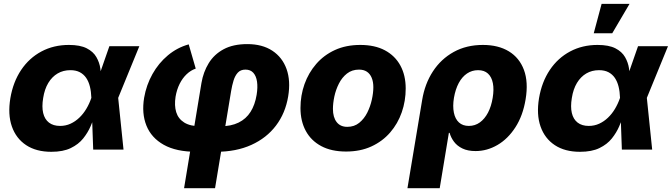

<svg xmlns="http://www.w3.org/2000/svg" viewBox="-20 -790 3548 1014"><path d="M251 11.7Q171.4 11.7 118.2 -23.4Q64.9 -58.6 42.7 -122.1Q20.5 -185.5 34.7 -271.5Q49.3 -357.4 91.8 -420.7Q134.3 -483.9 199 -518.3Q263.7 -552.7 343.8 -552.7Q403.3 -552.7 438 -534.9Q472.7 -517.1 489 -488.5Q505.4 -460 510 -428Q514.6 -396 514.6 -367.7H568.8L604 -274.4L632.3 0H472.2L462.4 -274.4Q461.4 -306.2 454.8 -332.8Q448.2 -359.4 435.1 -378.7Q421.9 -397.9 401.4 -408.7Q380.9 -419.4 351.6 -419.4Q314 -419.4 284.4 -402.1Q254.9 -384.8 235.1 -352.1Q215.3 -319.3 208 -272.5Q200.2 -226.1 208 -193.1Q215.8 -160.2 238.5 -142.6Q261.2 -125 297.4 -125Q327.1 -125 352.5 -136.7Q377.9 -148.4 398.9 -168.5Q419.9 -188.5 435.8 -215.1Q451.7 -241.7 461.9 -271.5L557.6 -545.9H715.8L603.5 -271.5L538.6 -184.6H482.4Q472.7 -156.7 458.3 -123Q443.8 -89.4 419.2 -58.6Q394.5 -27.8 354 -8.1Q313.5 11.7 251 11.7Z M952.1 204.1 1043.9 -351.6Q1053.7 -409.7 1082.3 -456.3Q1110.8 -502.9 1161.1 -530Q1211.4 -557.1 1286.1 -557.1Q1365.2 -557.1 1418.2 -522.2Q1471.2 -487.3 1493.4 -425.3Q1515.6 -363.3 1502 -281.2Q1487.3 -192.4 1437.5 -126.7Q1387.7 -61 1307.4 -24.7Q1227.1 11.7 1120.6 11.7H1017.1Q911.1 11.7 845.2 -25.1Q779.3 -62 753.4 -126.5Q727.5 -190.9 741.2 -273.9Q752.9 -341.3 785.2 -398.9Q817.4 -456.5 866.5 -497.6Q915.5 -538.6 976.6 -555.7L1013.7 -427.7Q987.8 -418.9 965.8 -398.2Q943.8 -377.4 928.7 -347.2Q913.6 -316.9 907.2 -279.3Q899.9 -232.9 910.6 -197.8Q921.4 -162.6 953.1 -142.8Q984.9 -123 1040 -123H1143.1Q1200.2 -123 1240 -142.6Q1279.8 -162.1 1303.2 -199.2Q1326.7 -236.3 1335.4 -289.6Q1341.8 -329.1 1337.4 -358.9Q1333 -388.7 1317.9 -405.5Q1302.7 -422.4 1276.4 -422.4Q1250.5 -422.4 1235.8 -406.2Q1221.2 -390.1 1213.4 -364.5Q1205.6 -338.9 1200.7 -309.6L1115.7 204.1Z M1807.6 10.3Q1730.5 10.3 1676.8 -18.3Q1623 -46.9 1595 -98.6Q1566.9 -150.4 1566.9 -219.7Q1566.9 -285.6 1588.1 -345.5Q1609.4 -405.3 1649.9 -452.1Q1690.4 -499 1749 -525.9Q1807.6 -552.7 1882.8 -552.7Q1959.5 -552.7 2012.9 -524.2Q2066.4 -495.6 2094.5 -443.8Q2122.6 -392.1 2122.6 -322.8Q2122.6 -256.8 2101.8 -197Q2081.1 -137.2 2040.5 -90.3Q2000 -43.5 1941.4 -16.6Q1882.8 10.3 1807.6 10.3ZM1814 -120.1Q1851.1 -120.1 1877.2 -141.4Q1903.3 -162.6 1919.7 -195.3Q1936 -228 1943.8 -263.9Q1951.7 -299.8 1951.7 -329.6Q1951.7 -358.4 1942.9 -379.4Q1934.1 -400.4 1917.5 -411.4Q1900.9 -422.4 1876 -422.4Q1838.9 -422.4 1812.5 -401.6Q1786.1 -380.9 1769.8 -348.4Q1753.4 -315.9 1745.8 -280.3Q1738.3 -244.6 1738.3 -214.8Q1738.3 -170.9 1757.8 -145.5Q1777.3 -120.1 1814 -120.1Z M2131.8 204.1 2209.5 -261.7Q2223.6 -347.7 2266.4 -413.1Q2309.1 -478.5 2376.2 -515.6Q2443.4 -552.7 2530.3 -552.7Q2611.8 -552.7 2667.5 -518.8Q2723.1 -484.9 2747.1 -420.7Q2771 -356.4 2755.9 -265.6Q2741.7 -179.2 2702.1 -117.9Q2662.6 -56.6 2607.4 -24.4Q2552.2 7.8 2491.7 7.8Q2450.2 7.8 2422.1 -5.9Q2394 -19.5 2377.7 -41.5Q2361.3 -63.5 2354.5 -88.4H2350.6L2302.2 204.1ZM2456.1 -125Q2488.8 -125 2514.4 -143.6Q2540 -162.1 2557.4 -195.3Q2574.7 -228.5 2582 -273.4Q2589.4 -317.9 2583 -350.6Q2576.7 -383.3 2557.1 -401.4Q2537.6 -419.4 2504.9 -419.4Q2472.7 -419.4 2446.5 -401.9Q2420.4 -384.3 2402.8 -351.6Q2385.3 -318.8 2377.4 -273.4Q2370.1 -229 2377 -195.3Q2383.8 -161.6 2403.8 -143.3Q2423.8 -125 2456.1 -125Z M3043 11.7Q2963.4 11.7 2910.2 -23.4Q2856.9 -58.6 2834.7 -122.1Q2812.5 -185.5 2826.7 -271.5Q2841.3 -357.4 2883.8 -420.7Q2926.3 -483.9 2991 -518.3Q3055.7 -552.7 3135.7 -552.7Q3195.3 -552.7 3230 -534.9Q3264.6 -517.1 3281 -488.5Q3297.4 -460 3302 -428Q3306.6 -396 3306.6 -367.7H3360.8L3396 -274.4L3424.3 0H3264.2L3254.4 -274.4Q3253.4 -306.2 3246.8 -332.8Q3240.2 -359.4 3227.1 -378.7Q3213.9 -397.9 3193.4 -408.7Q3172.9 -419.4 3143.6 -419.4Q3106 -419.4 3076.4 -402.1Q3046.9 -384.8 3027.1 -352.1Q3007.3 -319.3 3000 -272.5Q2992.2 -226.1 3000 -193.1Q3007.8 -160.2 3030.5 -142.6Q3053.2 -125 3089.4 -125Q3119.1 -125 3144.5 -136.7Q3169.9 -148.4 3190.9 -168.5Q3211.9 -188.5 3227.8 -215.1Q3243.7 -241.7 3253.9 -271.5L3349.6 -545.9H3507.8L3395.5 -271.5L3330.6 -184.6H3274.4Q3264.6 -156.7 3250.2 -123Q3235.8 -89.4 3211.2 -58.6Q3186.5 -27.8 3146 -8.1Q3105.5 11.7 3043 11.7ZM3115.7 -614.3 3157.2 -769.5H3304.7L3213.4 -614.3Z"/></svg>

Font: Inter ExtraBold
Style: Italic
Weight: 800
Italic angle: -9.3988°
Designer: Rasmus Andersson
Foundry: rsms
Version: Version 4.001;git-66647c0bb